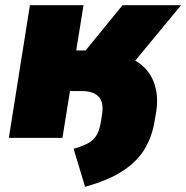

<svg xmlns="http://www.w3.org/2000/svg" viewBox="-20 -530 716 738"><path d="M307 188 263 42Q301 31 322 18.5Q343 6 353.5 -14.5Q364 -35 369 -69L372 -89Q380 -137 359 -158.5Q338 -180 295 -180H249L220 0H14L95 -510H301L273 -336H309L451 -510H676L500 -297Q550 -268 570.5 -216Q591 -164 580 -98L575 -69Q566 -9 538 39.5Q510 88 455 125Q400 162 307 188Z"/></svg>

Font: Winston Black
Style: Italic
Weight: 900
Italic angle: -9°
Designer: Original fonts by Vernon Adams / Changes by Cristiano Sobral
Foundry: VOriginal fonts by Vernon Adams / Changes by Cristiano Sobral
Version: Version 2.503;July 17, 2020;FontCreator 13.0.0.2655 64-bit